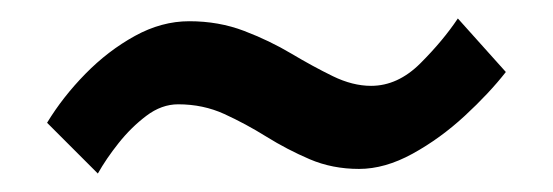

<svg xmlns="http://www.w3.org/2000/svg" viewBox="-20 -377 599 208"><path d="M528 -299Q510 -276 483.5 -251.5Q457 -227 427 -210.5Q397 -194 369 -194Q340 -194 315.5 -204.5Q291 -215 268.5 -229Q246 -243 223 -253.5Q200 -264 173 -264Q155 -264 138.5 -251.5Q122 -239 108.5 -222Q95 -205 86 -189L31 -244Q48 -272 72.5 -297Q97 -322 126 -338Q155 -354 185 -354Q217 -354 244.5 -343.5Q272 -333 295.5 -319Q319 -305 340.5 -294.5Q362 -284 382 -284Q411 -284 435.5 -308.5Q460 -333 476 -357Z"/></svg>

Font: Rosario
Style: Bold Italic
Weight: 700
Italic angle: -8.05°
Designer: Hector Gatti
Foundry: Omnibus Type
Version: Version 1.101; ttfautohint (v1.8.1.43-b0c9)